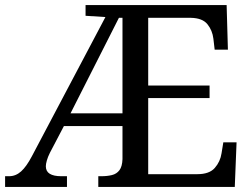

<svg xmlns="http://www.w3.org/2000/svg" viewBox="-20 -734 991 754"><path d="M0 0V-42H16Q42 -42 63 -61Q84 -80 105 -120L394 -667L316 -672V-714H870L875 -539H823L818 -582Q814 -615 794.5 -639Q775 -663 730 -664H562V-398H803V-349H562V-50H755Q802 -50 823.5 -74.5Q845 -99 850 -132L857 -175H909L902 0H366V-42H379Q401 -42 419.5 -46.5Q438 -51 449 -65.5Q460 -80 461 -109V-239H231L176 -134Q168 -118 164 -104Q160 -90 160 -81Q160 -61 175.5 -51.5Q191 -42 220 -42H243V0ZM257 -289H461V-664H447Z"/></svg>

Font: Noto Serif Gujarati
Style: Regular
Weight: 400
Designer: Universal Thirst, Indian Type Foundry and the Monotype Design Team
Foundry: Monotype Imaging Inc.
Version: Version 2.102